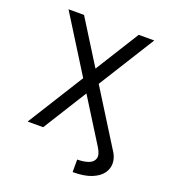

<svg xmlns="http://www.w3.org/2000/svg" viewBox="-142 -723 883 993"><g transform="rotate(20 300.0 -226.0)"><path d="M372 166V97Q408.5 97 434 87.5Q459.5 78 465.8 56.2Q472 34.5 450.5 0H536Q551 26 551.2 54.8Q551.5 83.5 533 108.8Q514.5 134 475 150Q435.5 166 372 166ZM450.5 0 64 -618H149.5L536 0ZM64 0 450.5 -618H536L149.5 0Z"/></g></svg>

Font: Victor Mono Thin
Style: Regular
Weight: 100
Monospace: yes
Designer: Rune Bjørnerås
Version: Version 1.561;gftools[0.9.30]